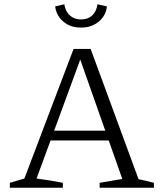

<svg xmlns="http://www.w3.org/2000/svg" viewBox="-20 -878 751 898"><path d="M628 -40Q646 -36 664 -32Q682 -28 700 -23V0H446V-23L552 -41L347 -623H364L151 -43Q183 -39 213 -34Q243 -29 274 -23V0H26V-23L94 -43L324 -649H404ZM196 -221V-267H522V-221ZM359 -749Q308 -749 275.5 -777.5Q243 -806 238 -848L281 -858Q286 -824 307 -805.5Q328 -787 359 -787Q391 -787 411 -805.5Q431 -824 436 -858L480 -848Q476 -806 442.5 -777.5Q409 -749 359 -749Z"/></svg>

Font: Piazzolla 24pt Light
Style: Regular
Weight: 300
Designer: Juan Pablo del Peral
Foundry: Huerta Tipografica
Version: Version 2.005